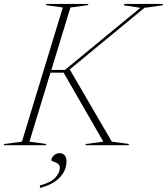

<svg xmlns="http://www.w3.org/2000/svg" viewBox="-63 -735 845 972"><path d="M503 -18 590 -6 588 0H369.5L371.5 -6L460 -18L259 -367H192.5L86 -18L171.5 -6L169.5 0H-43L-41.5 -6L48 -18L255 -697L169.5 -709L171.5 -715H384.5L382.5 -709L293.5 -697L197 -381H265.5L647.5 -695.5L564.5 -708L566.5 -715H762L759.5 -708L668.5 -695.5L290 -383.5ZM197 76Q197 64 209 52.2Q221 40.5 239.5 40.5Q255.5 40.5 264.5 51.5Q273.5 62.5 273.5 81.5Q273.5 128.5 238.8 164.2Q204 200 139 216.5V204Q195 189 217.5 163.8Q240 138.5 240 115.5Q240 100 229.2 93Q218.5 86 207.8 83Q197 80 197 76Z"/></svg>

Font: Newsreader Display ExtraLight
Style: Italic
Weight: 275
Italic angle: -17°
Designer: Hugues Gentile
Foundry: Production Type
Version: Version 1.002